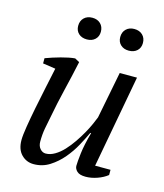

<svg xmlns="http://www.w3.org/2000/svg" viewBox="-109 -797 761 891"><g transform="rotate(15 271.0 -351.5)"><path d="M488 -55V-30Q468 -14 439.5 -4Q411 6 384 6Q355 6 342.5 -6Q330 -18 330 -32Q330 -50 335 -92.5Q340 -135 357 -196H353Q340 -168 320.5 -132Q301 -96 274 -64Q247 -32 212.5 -10Q178 12 136 12Q101 12 77 -12.5Q53 -37 53 -82Q53 -104 60 -147Q67 -190 77 -241Q87 -292 98.5 -345.5Q110 -399 119 -442L58 -451V-476Q74 -482 92.5 -488Q111 -494 129.5 -499Q148 -504 165 -507.5Q182 -511 196 -512L218 -500Q202 -425 185.5 -357.5Q169 -290 155 -215Q150 -191 144.5 -161.5Q139 -132 139 -97Q139 -76 150.5 -63Q162 -50 177 -50Q199 -50 221 -63Q243 -76 262.5 -97Q282 -118 299.5 -143.5Q317 -169 331 -194Q345 -219 354.5 -240.5Q364 -262 369 -275L413 -500H496L414 -55ZM170 -662Q170 -686 185 -700.5Q200 -715 225 -715Q249 -715 264 -700.5Q279 -686 279 -662Q279 -639 264 -625Q249 -611 225 -611Q200 -611 185 -625Q170 -639 170 -662ZM372 -662Q372 -686 387 -700.5Q402 -715 426 -715Q451 -715 466 -700.5Q481 -686 481 -662Q481 -639 466 -625Q451 -611 426 -611Q402 -611 387 -625Q372 -639 372 -662Z"/></g></svg>

Font: PTSerifItalic
Style: Italic
Weight: 400
Italic angle: -12°
Designer: A.Korolkova, O.Umpeleva, V.Yefimov
Foundry: ParaType Ltd
Version: Version 1.000W OFL